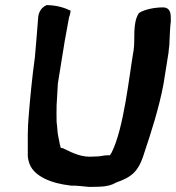

<svg xmlns="http://www.w3.org/2000/svg" viewBox="-20 -736 690 753"><path d="M130 -671C126 -623 122 -566 117 -513C106 -433 98 -351 92 -275C88 -232 89 -182 89 -140C89 -128 88 -120 92 -106C105 -42 190 -16 252 -9C252 -9 261 -7 267 -8C282 -8 307 -5 329 -3H330C367 -4 404 -1 435 -20C494 -41 523 -60 546 -137C572 -214 604 -314 621 -405L641 -530C641 -538 643 -547 644 -558C646 -591 646 -622 650 -653V-655C648 -661 658 -707 619 -707C586 -707 546 -699 525 -685C498 -645 511 -579 504 -539C486 -435 466 -234 418 -138C415 -133 412 -129 411 -127H401C385 -127 377 -122 349 -122H348C302 -118 269 -134 230 -153L227 -155H224C223 -155 222 -155 218 -157C216 -165 213 -175 212 -184L208 -203C205 -218 205 -237 202 -258C202 -280 201 -301 202 -323L207 -409L234 -576L251 -669C252 -671 254 -677 255 -682L257 -694C233 -706 203 -715 166 -716H163C143 -707 133 -691 130 -671Z"/></svg>

Font: Vapor
Style: ExBdObl
Weight: 800
Foundry: Cannot Into Space Fonts
Version: Version 0.179